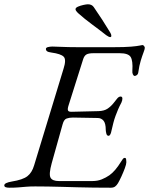

<svg xmlns="http://www.w3.org/2000/svg" viewBox="-52 -870 695 895"><path d="M-8 5Q-20 5 -26 2.5Q-32 0 -32 -6Q-32 -18 4 -24Q54 -32 75.5 -48.5Q97 -65 107 -99L244 -549Q258 -592 245 -605.5Q232 -619 188 -625Q173 -627 167.5 -631Q162 -635 162 -642Q162 -648 171.5 -650.5Q181 -653 193 -653Q201 -653 221.5 -652Q242 -651 267.5 -650.5Q293 -650 314 -650H475Q530 -650 558.5 -652.5Q587 -655 598.5 -657.5Q610 -660 612 -660Q616 -660 619.5 -655.5Q623 -651 623 -647Q623 -641 617 -625.5Q611 -610 604 -587Q597 -564 593 -535Q592 -525 586.5 -520.5Q581 -516 576 -516Q571 -516 567.5 -523Q564 -530 565 -541Q568 -587 557 -604.5Q546 -622 506 -622H384Q360 -622 350 -615.5Q340 -609 335 -592L268 -380Q262 -362 265 -355Q268 -348 284 -349L408 -352Q434 -353 449.5 -363.5Q465 -374 477 -389Q484 -397 492.5 -408.5Q501 -420 510 -420Q518 -420 518.5 -411.5Q519 -403 514 -392Q505 -375 498.5 -360Q492 -345 487 -331Q481 -315 476.5 -297.5Q472 -280 467 -258Q466 -251 462.5 -244Q459 -237 454 -237Q446 -237 443.5 -248Q441 -259 441 -264Q441 -295 430.5 -307.5Q420 -320 403 -320L288 -322Q271 -322 258.5 -317.5Q246 -313 240 -291L189 -109Q175 -58 183.5 -42Q192 -26 223 -26H378Q403 -26 422.5 -34Q442 -42 458 -53Q473 -64 486 -79.5Q499 -95 512 -116Q516 -122 520 -128Q524 -134 530 -134Q535 -134 536 -127Q537 -120 537 -114Q537 -105 530 -86Q523 -67 514 -47.5Q505 -28 498 -16Q492 -6 484.5 -0.5Q477 5 465 5Q424 5 384.5 4.5Q345 4 308 3Q271 2 237 1Q203 0 171.5 -0.5Q140 -1 112 -1Q88 -1 70 0.5Q52 2 34.5 3.5Q17 5 -8 5ZM461 -697Q459 -697 454.5 -699Q450 -701 443 -706Q414 -729 378 -755.5Q342 -782 313 -808Q300 -820 300 -827Q300 -834 311.5 -839Q323 -844 337 -847Q351 -850 358 -850Q376 -850 385 -837Q405 -808 424.5 -778Q444 -748 462 -718Q467 -710 467 -703Q467 -697 461 -697Z"/></svg>

Font: EB Garamond
Style: Italic
Weight: 400
Italic angle: -17.2°
Designer: Georg Duffner and Octavio Pardo
Foundry: Georg Duffner
Version: Version 1.001